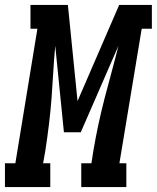

<svg xmlns="http://www.w3.org/2000/svg" viewBox="-62 -755 633 775"><path d="M-42 0V-96H0L89 -639H61V-735H212L251 -347L419 -735H551V-639H510L420 -96H448V0H266V-96H307L315 -147Q324 -201 335.5 -254Q347 -307 360.5 -359.5Q374 -412 388.5 -464.5Q403 -517 416 -570L264 -221H196L161 -570Q156 -517 153 -464Q150 -411 146 -358Q142 -305 135.5 -252Q129 -199 121 -147L112 -96H141V0Z"/></svg>

Font: Iosevka Gothic
Style: Bold Italic
Weight: 700
Italic angle: -9°
Monospace: yes
Designer: Belleve Invis
Foundry: Belleve Invis
Version: Version 15.5.1; ttfautohint (v1.8.4)